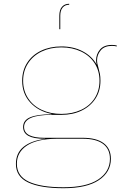

<svg xmlns="http://www.w3.org/2000/svg" viewBox="-20 -777 659 1013"><path d="M596 -537V-532Q583 -535 571 -535Q531 -535 511.5 -511.5Q492 -488 492 -459Q492 -442 499 -421Q504 -403 507 -388Q510 -373 510 -351Q510 -297 483.5 -256.5Q457 -216 410.5 -193.5Q364 -171 304 -171H252Q107 -171 107 -107Q107 -50 213 -50H416Q489 -50 527 -21.5Q565 7 565 61Q565 131 501.5 173.5Q438 216 315 216Q193 216 128.5 185.5Q64 155 64 88Q64 30 104.5 -2.5Q145 -35 218 -44V-45H212Q102 -45 102 -107Q102 -143 140 -158.5Q178 -174 252 -174V-176Q182 -190 139.5 -236.5Q97 -283 97 -351Q97 -405 123.5 -446Q150 -487 197 -509.5Q244 -532 304 -532Q367 -532 416 -506.5Q465 -481 490 -436Q487 -448 487 -459Q487 -491 507.5 -515.5Q528 -540 571 -540Q583 -540 596 -537ZM505 -351Q505 -403 479.5 -443Q454 -483 408 -505Q362 -527 304 -527Q245 -527 199.5 -505Q154 -483 128 -443Q102 -403 102 -351Q102 -299 128 -259Q154 -219 200 -197.5Q246 -176 304 -176Q362 -176 408 -197.5Q454 -219 479.5 -259Q505 -299 505 -351ZM278 -45Q175 -44 122 -9Q69 26 69 87Q69 152 132 181.5Q195 211 315 211Q436 211 498 170Q560 129 560 61Q560 9 523.5 -18Q487 -45 416 -45ZM293 -623V-694Q293 -725 307 -741Q321 -757 345 -757V-752Q323 -752 310.5 -737Q298 -722 298 -694V-623Z"/></svg>

Font: Hepta Slab Hairline
Style: Regular
Weight: 400
Designer: Michael LaGattuta
Foundry: Michael LaGattuta
Version: Version 1.100; ttfautohint (v1.8) -l 8 -r 50 -G 200 -x 14 -D